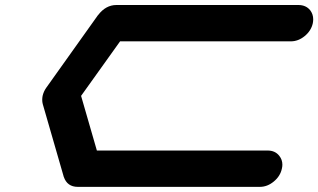

<svg xmlns="http://www.w3.org/2000/svg" viewBox="-20 -728 1240 748"><path d="M1022.5 -141.6Q1051.8 -141.6 1067.9 -121.1Q1080.1 -106 1080.1 -86.4Q1080.1 -79.1 1078.1 -70.8Q1071.8 -41.5 1046.6 -20.8Q1021.5 0 992.2 0H283.2Q241.7 0 228.5 -39.1L228 -39.6V-40.5L146.5 -322.8Q144.5 -330.6 144.5 -338.9Q144.5 -346.7 146 -354.5Q149.9 -371.6 160.2 -386.2L361.3 -668.5Q361.8 -668.5 361.8 -668.9L362.3 -669.4Q392.1 -708.5 433.6 -708.5H1142.6Q1171.9 -708.5 1188.5 -688Q1200.2 -672.4 1200.2 -652.8Q1200.2 -645.5 1198.7 -637.7Q1192.4 -608.4 1167.2 -587.6Q1142.1 -566.9 1112.8 -566.9H447.8L295.9 -354.5L357.4 -141.6Z"/></svg>

Font: Robtronika
Style: Italic
Weight: 400
Italic angle: -12°
Designer: GGBot
Version: 1.00